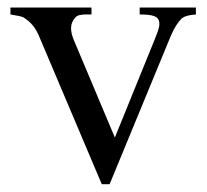

<svg xmlns="http://www.w3.org/2000/svg" viewBox="-20 -467 540 502"><path d="M492.2 -429.2Q479 -428.2 470.5 -426Q461.9 -423.8 455.6 -419.4Q447.3 -411.1 439.9 -399.4Q432.6 -387.7 425.3 -370.1L266.6 14.6H246.1L85.4 -364.7Q80.6 -377 75.7 -385.7Q70.8 -394.5 65.4 -400.9Q60.1 -407.2 54.2 -412.1Q48.3 -417 41.5 -421.4Q37.1 -423.8 28.8 -425.3Q20.5 -426.8 7.3 -429.2V-447.3H219.2V-429.2H205.1Q195.8 -429.2 188 -427.5Q180.2 -425.8 176.3 -420.4Q166.5 -410.2 165.8 -394.5Q165 -378.9 176.3 -354.5L280.3 -107.4L384.8 -364.7Q393.6 -385.3 396 -397.5Q398.4 -409.7 393.1 -418Q391.6 -419.9 388.9 -421.9Q386.2 -423.8 381.1 -425.5Q376 -427.2 367.4 -428.2Q358.9 -429.2 345.2 -429.2V-447.3H492.2Z"/></svg>

Font: Goda
Style: Regular
Weight: 400
Version: 1.0.5